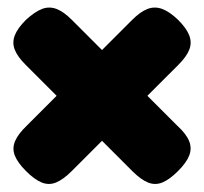

<svg xmlns="http://www.w3.org/2000/svg" viewBox="-20 -492 525 495"><path d="M360 -245 437 -168Q460 -147 467.5 -128.5Q475 -110 468 -91.5Q461 -73 439 -51Q417 -29 398.5 -21.5Q380 -14 361.5 -21.5Q343 -29 321 -51L243 -129L165 -51Q143 -29 124.5 -21.5Q106 -14 87.5 -21.5Q69 -29 47 -51Q25 -73 18 -91.5Q11 -110 19 -128.5Q27 -147 49 -168L126 -245L46 -325Q25 -346 18 -364Q11 -382 18 -400.5Q25 -419 47 -441Q70 -462 88.5 -469Q107 -476 125.5 -469Q144 -462 165 -441L243 -363L321 -441Q342 -462 360.5 -469Q379 -476 398 -469Q417 -462 439 -441Q461 -419 468 -400.5Q475 -382 468 -364Q461 -346 440 -325Z"/></svg>

Font: Fredoka Light
Style: Bold
Weight: 700
Version: Version 2.001